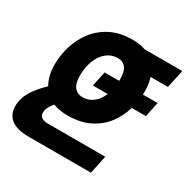

<svg xmlns="http://www.w3.org/2000/svg" viewBox="-188 -692 968 985"><g transform="rotate(30 296.0 -199.0)"><path d="M262.2 -242.4 281 -330.4H595L576.2 -242.4ZM224.4 -44Q134 -44 86.2 -96.3Q38.4 -148.6 38.4 -239.6Q38.4 -293.8 55.1 -348.2Q71.8 -402.6 106.4 -447.9Q141 -493.2 194.9 -520.6Q248.8 -548 323.6 -548Q387.4 -548 428.2 -520.6Q469 -493.2 488.7 -448.5Q508.4 -403.8 508.4 -351.8Q508.4 -298.2 492.9 -243.5Q477.4 -188.8 443.7 -143.8Q410 -98.8 355.8 -71.4Q301.6 -44 224.4 -44ZM244.8 -163.6Q273.8 -163.6 296.2 -176.7Q318.6 -189.8 334.7 -213.7Q350.8 -237.6 359.2 -269.5Q367.6 -301.4 367.6 -339Q367.6 -385.2 351.3 -406.8Q335 -428.4 304.4 -428.4Q275.8 -428.4 252.6 -415Q229.4 -401.6 213 -377.7Q196.6 -353.8 187.9 -321.9Q179.2 -290 179.2 -252.4Q179.2 -206.4 197.3 -185Q215.4 -163.6 244.8 -163.6ZM388.6 -428.4 377.8 -536H622.6L599.4 -428.4ZM110 150Q38.4 150 4.3 123.3Q-29.8 96.6 -29.8 48Q-29.8 -4.4 5 -54.9Q39.8 -105.4 103.2 -156.8L176.8 -94.2Q145.2 -66.6 127.5 -42.6Q109.8 -18.6 109.8 6Q109.8 23.8 122.7 33.1Q135.6 42.4 156.6 42.4H500L477.4 150Z"/></g></svg>

Font: Geist Mono
Style: Italic
Weight: 400
Italic angle: -12°
Monospace: yes
Designer: Basement.studio, Andrés Briganti, Mateo Zaragoza
Foundry: Basement.studio, Vercel, Andrés Briganti, Guido Ferreyra, Mateo Zaragoza
Version: Version 1.500